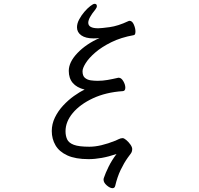

<svg xmlns="http://www.w3.org/2000/svg" viewBox="-20 -821 1040 1005"><path d="M602 -414Q615 -414 625.5 -396Q636 -378 636 -362Q636 -345 623 -344Q534 -338 466.5 -306.5Q399 -275 361 -229.5Q323 -184 323 -134Q323 -110 331.5 -91.5Q340 -73 366.5 -63Q393 -53 448 -53Q477 -53 511 -61Q545 -69 585 -85Q590 -87 601 -92.5Q612 -98 622 -98Q629 -98 641 -88Q653 -78 662.5 -64.5Q672 -51 672 -41Q672 -27 664.5 -17Q657 -7 649 4Q629 32 611.5 68.5Q594 105 583 152Q580 164 569 164Q556 164 539 149.5Q522 135 522 119Q522 114 523 112Q532 85 548.5 51.5Q565 18 590 -15Q549 -1 512.5 5.5Q476 12 444 12Q375 12 332.5 -7.5Q290 -27 270.5 -60.5Q251 -94 251 -135Q251 -172 267.5 -206Q284 -240 310.5 -268.5Q337 -297 367 -318.5Q397 -340 423 -352Q340 -373 340 -450Q340 -496 385.5 -543.5Q431 -591 501 -622Q493 -621 485.5 -620.5Q478 -620 470 -620Q428 -620 405.5 -636Q383 -652 383 -678Q383 -698 394.5 -719.5Q406 -741 422 -759.5Q438 -778 453 -789.5Q468 -801 475 -801Q487 -801 487 -789Q487 -781 479 -771Q442 -726 442 -702Q442 -673 494 -673Q510 -673 554 -679Q598 -685 651 -710Q655 -712 658 -712Q672 -712 680.5 -692.5Q689 -673 689 -656Q689 -638 680 -637Q613 -625 562.5 -600Q512 -575 478.5 -546Q445 -517 428.5 -490.5Q412 -464 412 -448Q412 -424 424.5 -413.5Q437 -403 455 -400.5Q473 -398 491 -398Q517 -398 543 -402.5Q569 -407 599 -414Z"/></svg>

Font: QiushuiShotai
Style: Regular
Weight: 600
Designer: Fontworks Inc.
Foundry: Fontworks Inc.
Version: Version 1.250